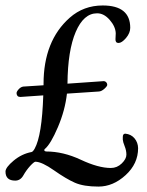

<svg xmlns="http://www.w3.org/2000/svg" viewBox="-30 -649 540 705"><path d="M129.9 -340.8Q129.9 -499 226.1 -584Q276.9 -628.9 347.2 -628.9Q448.2 -628.9 448.2 -546.9Q448.2 -527.8 432.6 -509.3Q417 -491.2 405.3 -491.2Q393.6 -491.2 394 -504.9L395 -526.9Q394 -551.8 372.6 -576.2Q351.1 -600.6 326.2 -600.1Q277.3 -600.1 248 -531.7Q218.8 -463.4 217.8 -341.8L351.1 -351.1Q356 -351.1 359.9 -347.2Q363.8 -342.8 363.8 -337.9Q364.3 -333 353.5 -323.2Q342.8 -313.5 333 -313L215.8 -305.2Q209 -244.1 182.6 -182.1Q156.2 -120.1 134.8 -102.1Q131.8 -100.1 132.8 -96.7Q133.8 -93.3 139.2 -92.8Q202.1 -92.8 266.6 -62.5Q331.1 -32.2 377 -32.2Q399.9 -32.2 417 -48.8Q434.1 -65.4 434.1 -81.1Q434.1 -96.7 427.7 -112.3Q421.4 -127.9 420.9 -136.2V-146Q420.9 -158.2 430.2 -158.2Q451.2 -156.2 463.9 -141.1Q476.6 -126 477.1 -105Q477.1 -47.9 431.2 -5.9Q385.3 36.1 331.5 36.1Q277.3 36.1 245.1 22Q212.9 7.8 168.5 -23.4Q124 -54.7 100.1 -55.2Q95.2 -55.2 80.6 -39.6Q66.4 -23.9 55.7 -4.9Q44.9 14.2 25.9 14.2Q-9.8 14.2 -9.8 -19Q-9.8 -34.2 20 -59.1Q49.8 -84 85.9 -90.8Q90.8 -91.8 97.2 -103Q124 -150.9 128.9 -298.8L44.9 -293Q31.7 -293 30.8 -306.2Q30.3 -312 38.1 -320.8Q45.9 -329.6 55.2 -331.1L129.9 -335.9Z"/></svg>

Font: EBGaramond
Style: Regular
Weight: 400
Version: Version 000.012g